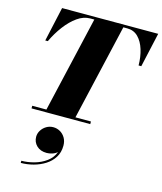

<svg xmlns="http://www.w3.org/2000/svg" viewBox="-159 -864 1156 1374"><g transform="rotate(15 419.5 -176.5)"><path d="M185.9 187.2Q185.9 162 199.9 139.6Q213.9 117.2 237.1 103.4Q260.3 89.6 287.5 89.6Q315.1 89.6 338.7 103.2Q362.3 116.8 376.7 141.4Q391.1 166 391.1 199.2Q391.1 248.8 367.9 285.8Q344.7 322.8 306.1 347.4Q267.5 372 220.9 384.4Q174.3 396.8 127.9 396.8V380.8Q174.3 380.8 223.1 367.2Q271.9 353.6 310.5 325.2Q349.1 296.8 365.5 252.8Q349.5 266.8 328.3 273.4Q307.1 280 287.9 280Q241.1 280 213.5 253.2Q185.9 226.4 185.9 187.2ZM101.5 -19.5H206.5L371 -730.5H340.5Q292 -730.5 245.8 -697.8Q199.5 -665 159.2 -611.5Q119 -558 89.5 -495H70.5L127 -750H839L782 -495H762Q761.5 -558.5 745 -612Q728.5 -665.5 696.2 -698Q664 -730.5 615.5 -730.5H586L421.5 -19.5H536.5V0H101.5Z"/></g></svg>

Font: Bodoni* 11pt Fatface
Style: Italic
Weight: 900
Italic angle: -13°
Version: Version 2.3